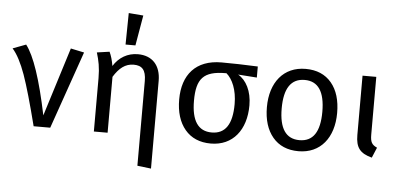

<svg xmlns="http://www.w3.org/2000/svg" viewBox="-66 -937 2656 1280"><g transform="rotate(5 1261.5 -297.0)"><path d="M-5 -505C27 -469 56 -413 83 -338C110 -262 142 -149 180 0H291L472 -519L382 -538L238 -78C189 -315 137 -468 83 -538Z M743 -596H809L844 -799L746 -807ZM831 -539C762 -539 705 -505 668 -446C662 -483 653 -514 641 -539L557 -527C573 -475 583 -428 583 -357V0H675V-374C712 -434 753 -467 809 -467C864 -467 892 -440 892 -365V202L984 213V-374C984 -478 927 -539 831 -539Z M1634 -527C1543 -531 1462 -533 1391 -533C1219 -533 1131 -428 1131 -263C1131 -178 1152 -111 1193 -62C1234 -13 1292 12 1366 12C1513 12 1601 -99 1601 -264C1601 -359 1563 -431 1508 -462L1634 -453ZM1366 -62C1275 -62 1230 -129 1230 -263C1230 -410 1276 -464 1425 -464H1430C1471 -429 1502 -359 1502 -264C1502 -129 1457 -62 1366 -62Z M1954 -539C1806 -539 1718 -428 1718 -263C1718 -178 1739 -111 1780 -62C1821 -13 1879 12 1953 12C2100 12 2188 -99 2188 -264C2188 -349 2168 -416 2127 -465C2086 -514 2028 -539 1954 -539ZM1954 -465C2044 -465 2089 -398 2089 -264C2089 -129 2044 -62 1953 -62C1862 -62 1817 -129 1817 -263C1817 -398 1863 -465 1954 -465Z M2427 -527H2335V-130C2335 -46 2364 -9 2444 12L2473 -57C2438 -73 2427 -90 2427 -141Z"/></g></svg>

Font: Fira Sans
Style: Regular
Weight: 400
Designer: Carrois Corporate & Edenspiekermann AG
Foundry: Carrois Corporate GbR & Edenspiekermann AG
Version: Version 4.203